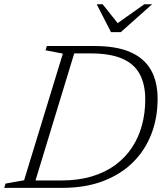

<svg xmlns="http://www.w3.org/2000/svg" viewBox="-44 -904 792 924"><path d="M250.5 -35.5Q332.5 -35.5 397.8 -55Q463 -74.5 511.2 -110.2Q559.5 -146 591.5 -194.5Q623.5 -243 639.2 -301.5Q655 -360 655 -425.5Q655 -499 628 -548.2Q601 -597.5 543 -622.2Q485 -647 391.5 -647H273.5L289 -682.5H411.5Q516.5 -682.5 583.2 -653.2Q650 -624 682.2 -567.5Q714.5 -511 714.5 -428.5Q714.5 -336 684 -257.8Q653.5 -179.5 594.8 -121.8Q536 -64 451 -32Q366 0 257.5 0H80.5L88.5 -35.5ZM258.5 -646 175 -662 181.5 -682.5H324L116 0H-23.5L-17.5 -20.5L72 -36.5ZM688 -883.5 537.5 -749.5H490L421.5 -883.5H450L528 -785.5H512L650.5 -883.5Z"/></svg>

Font: Newsreader Light
Style: Italic
Weight: 300
Italic angle: -17°
Designer: Hugues Gentile
Foundry: Production Type
Version: Version 1.003